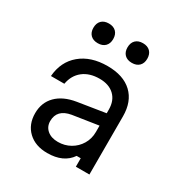

<svg xmlns="http://www.w3.org/2000/svg" viewBox="-193 -981 1086 1142"><g transform="rotate(30 350.0 -410.5)"><path d="M453 -58Q403 15 292 15Q210 15 161 -31.5Q112 -78 112 -155Q112 -228 159 -275.5Q206 -323 292 -337L481 -367V-392Q481 -454 444 -489Q407 -524 343 -524Q274 -524 230 -489.5Q186 -455 175 -393H83Q91 -495 161.5 -554Q232 -613 346 -613Q455 -613 514.5 -557Q574 -501 574 -399V0H481V-58ZM213 -159Q213 -121 240.5 -97.5Q268 -74 314 -74Q360 -74 398 -95.5Q436 -117 458.5 -154.5Q481 -192 481 -238V-282L305 -255Q213 -239 213 -159ZM226 -701Q194 -701 176 -719Q158 -737 158 -768Q158 -800 176 -818Q194 -836 226 -836Q258 -836 276 -818Q294 -800 294 -768Q294 -737 276 -719Q258 -701 226 -701ZM460 -701Q428 -701 410 -719Q392 -737 392 -768Q392 -800 410 -818Q428 -836 460 -836Q492 -836 510 -818Q528 -800 528 -768Q528 -737 510 -719Q492 -701 460 -701Z"/></g></svg>

Font: Martian Mono Light
Style: Regular
Weight: 300
Monospace: yes
Designer: Roman Shamin
Foundry: Evil Martians
Version: Version 1.000; ttfautohint (v1.8.4.7-5d5b)